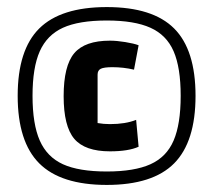

<svg xmlns="http://www.w3.org/2000/svg" viewBox="-20 -702 603 543"><path d="M30 -431Q30 -561 91 -621.5Q152 -682 282 -682Q412 -682 472.5 -621.5Q533 -561 533 -431Q533 -301 472.5 -240Q412 -179 282 -179Q152 -179 91 -240Q30 -301 30 -431ZM491 -431Q491 -511 471 -557Q451 -603 405.5 -623.5Q360 -644 282 -644Q203 -644 158 -623.5Q113 -603 92.5 -557Q72 -511 72 -431Q72 -351 92.5 -304.5Q113 -258 158 -237.5Q203 -217 282 -217Q360 -217 405.5 -237.5Q451 -258 471 -304.5Q491 -351 491 -431ZM160 -430Q160 -516 190 -551.5Q220 -587 291 -587Q310 -587 334.5 -583Q359 -579 372 -574L359 -505Q329 -512 298 -512Q274 -512 265 -507.5Q256 -503 256 -491V-354Q273 -351 291 -351Q335 -351 365 -363L372 -287Q343 -274 291 -274Q220 -274 190 -309.5Q160 -345 160 -430Z"/></svg>

Font: Changa SemiBold
Style: Regular
Weight: 600
Designer: Eduardo Rodriguez Tunni
Foundry: Eduardo Rodriguez Tunni
Version: Version 2.002; ttfautohint (v1.5) -l 8 -r 50 -G 150 -x 14 -H